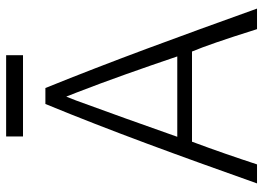

<svg xmlns="http://www.w3.org/2000/svg" viewBox="-136 -722 858 626"><g transform="rotate(-90 293.0 -409.0)"><path d="M70 0C92 -67 116 -137 144 -212H438C455 -171 476 -111 511 0H578C485 -259 407 -473 319 -690H267C178 -474 100 -259 8 0ZM160 -260C200 -374 240 -485 278 -589L291 -622L304 -589C344 -486 383 -375 422 -260ZM161 -763H426V-818H161Z"/></g></svg>

Font: Repo Light
Style: Regular
Weight: 300
Designer: Stefan Peev
Foundry: Context Ltd
Version: Version 001.502